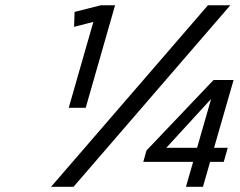

<svg xmlns="http://www.w3.org/2000/svg" viewBox="-20 -714 919 734"><path d="M774.9 -693.8H860.4L261.2 0H175.3ZM365.2 -693.8H419.9L307.6 -301.8H242.7L336.9 -630.4L263.2 -611.3L265.1 -668.5ZM796.4 -408.2H873L798.3 -148.9H850.6L835.4 -95.2H783.2L755.9 0H690.9L718.3 -95.2H527.8L540 -138.7ZM787.1 -335.9 615.7 -148.9H733.4Z"/></svg>

Font: Cantarell
Style: Italic
Weight: 400
Italic angle: -16°
Designer: Dave Crossland
Version: Version 1.004